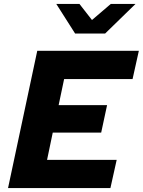

<svg xmlns="http://www.w3.org/2000/svg" viewBox="-20 -959 728 979"><path d="M21 0 170 -700H688L656 -556H307L279 -423H526L496 -283H249L220 -144H575L543 0ZM363 -788 267 -939H385L449 -857L545 -939H671L516 -788Z"/></svg>

Font: Red Hat Text
Style: Bold Italic
Weight: 700
Italic angle: -12°
Designer: Pentagram, MCKL
Foundry: Pentagram, MCKL
Version: Version 1.023; ttfautohint (v1.8.3)